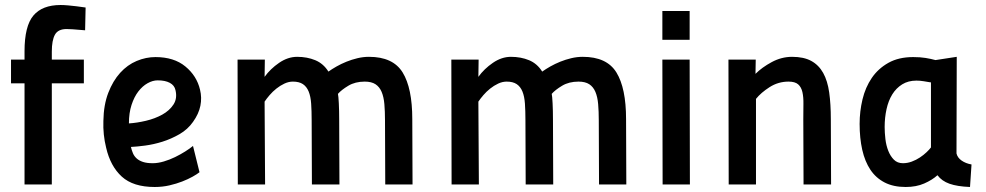

<svg xmlns="http://www.w3.org/2000/svg" viewBox="-20 -737 3938 767"><path d="M78 -404H24V-499H78V-532Q78 -633 113.5 -675Q149 -717 222 -717Q235 -717 252 -715.5Q269 -714 285 -712Q303 -709 322 -707L320 -616Q308 -617 295 -618Q284 -619 270.5 -620Q257 -621 246 -621Q212 -621 199.5 -598.5Q187 -576 187 -531V-499H315V-404H187V0H78Z M777 -49Q767 -41 749 -31Q731 -21 708 -12Q685 -3 657 3.5Q629 10 598 10Q512 10 466.5 -31.5Q421 -73 404 -147Q391 -199 393 -254Q394 -318 412.5 -366Q431 -414 460 -446Q489 -478 526 -493.5Q563 -509 601 -509Q675 -509 720.5 -471.5Q766 -434 779 -379Q787 -347 780.5 -314.5Q774 -282 751 -250Q730 -220 697 -201Q664 -182 629 -171Q594 -160 560 -155.5Q526 -151 503 -150Q506 -137 511 -125Q516 -113 526 -104Q536 -95 551.5 -90Q567 -85 590 -85Q611 -85 634.5 -92Q658 -99 679.5 -109.5Q701 -120 720 -132Q739 -144 751 -154ZM610 -416Q590 -416 569.5 -404.5Q549 -393 532.5 -371.5Q516 -350 505.5 -318Q495 -286 495 -244Q527 -246 563 -254.5Q599 -263 628 -279Q657 -295 673 -319.5Q689 -344 681 -377Q677 -396 658.5 -406Q640 -416 610 -416Z M930 0 929 -499H1038L1037 -430Q1060 -462 1095 -486Q1130 -510 1167 -510Q1207 -510 1239.5 -496.5Q1272 -483 1292 -451Q1306 -461 1324.5 -471.5Q1343 -482 1364 -490.5Q1385 -499 1408 -504.5Q1431 -510 1454 -510Q1550 -510 1588.5 -447.5Q1627 -385 1627 -261L1628 0H1519L1518 -256Q1518 -292 1515.5 -321Q1513 -350 1504.5 -370Q1496 -390 1480 -400.5Q1464 -411 1437 -411Q1399 -411 1371.5 -394.5Q1344 -378 1330 -362Q1332 -354 1333.5 -324.5Q1335 -295 1335 -259L1336 0H1226L1225 -257Q1225 -294 1223 -323Q1221 -352 1213 -371.5Q1205 -391 1190 -401Q1175 -411 1150 -411Q1133 -411 1116 -403Q1099 -395 1084 -383Q1069 -371 1057 -357Q1045 -343 1037 -331L1039 0Z M1784 0 1783 -499H1892L1891 -430Q1914 -462 1949 -486Q1984 -510 2021 -510Q2061 -510 2093.5 -496.5Q2126 -483 2146 -451Q2160 -461 2178.5 -471.5Q2197 -482 2218 -490.5Q2239 -499 2262 -504.5Q2285 -510 2308 -510Q2404 -510 2442.5 -447.5Q2481 -385 2481 -261L2482 0H2373L2372 -256Q2372 -292 2369.5 -321Q2367 -350 2358.5 -370Q2350 -390 2334 -400.5Q2318 -411 2291 -411Q2253 -411 2225.5 -394.5Q2198 -378 2184 -362Q2186 -354 2187.5 -324.5Q2189 -295 2189 -259L2190 0H2080L2079 -257Q2079 -294 2077 -323Q2075 -352 2067 -371.5Q2059 -391 2044 -401Q2029 -411 2004 -411Q1987 -411 1970 -403Q1953 -395 1938 -383Q1923 -371 1911 -357Q1899 -343 1891 -331L1893 0Z M2626 -499H2735L2736 0H2627ZM2626 -693H2735V-578H2626Z M2891 0 2890 -499H2999L2998 -442Q3024 -468 3063 -489Q3102 -510 3144 -510Q3191 -510 3221 -493.5Q3251 -477 3268.5 -445.5Q3286 -414 3292.5 -367.5Q3299 -321 3299 -261L3300 0H3190L3189 -260Q3189 -294 3189.5 -321.5Q3190 -349 3185.5 -369Q3181 -389 3168.5 -400Q3156 -411 3130 -411Q3089 -411 3054.5 -389Q3020 -367 3000 -342V0Z M3801 -124Q3805 -107 3821.5 -95.5Q3838 -84 3861 -80L3855 10Q3804 8 3773 -3Q3742 -14 3725 -37Q3704 -18 3672 -4Q3640 10 3598 10Q3549 10 3514 -8Q3479 -26 3457 -59Q3435 -92 3424.5 -138.5Q3414 -185 3414 -242Q3414 -292 3425.5 -340Q3437 -388 3462.5 -425.5Q3488 -463 3529 -486Q3570 -509 3628 -509Q3656 -509 3677.5 -505.5Q3699 -502 3717 -497L3802 -510ZM3587 -85Q3605 -85 3622.5 -91.5Q3640 -98 3655 -108Q3670 -118 3681.5 -129Q3693 -140 3699 -148V-408H3697Q3685 -410 3670 -412.5Q3655 -415 3641 -415Q3608 -415 3584 -400Q3560 -385 3544.5 -360Q3529 -335 3521.5 -301Q3514 -267 3514 -230Q3514 -207 3517 -181.5Q3520 -156 3528.5 -134.5Q3537 -113 3551 -99Q3565 -85 3587 -85Z"/></svg>

Font: Panefresco 750wt
Style: Regular
Weight: 750
Foundry: Campivisivi & Chank Co
Version: Version 1.000